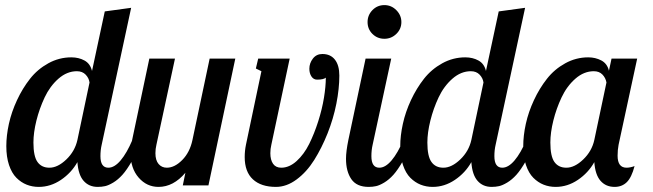

<svg xmlns="http://www.w3.org/2000/svg" viewBox="-20 -731 2575 757"><path d="M393.1 -686 497.1 -700.2 380.9 -160.2Q376 -139.6 376 -115.2Q376 -69.8 407.2 -69.8Q431.2 -69.8 455.6 -98.6Q480 -127.4 502 -179.2H539.1Q520.5 -131.3 500.2 -96.2Q480 -61 462.6 -41.7Q445.3 -22.5 426.5 -11.2Q407.7 0 394.3 2.9Q380.9 5.9 365.2 5.9Q330.6 5.9 309.6 -18.1Q288.6 -42 285.2 -91.8Q261.2 -49.3 220.2 -21.7Q179.2 5.9 132.8 5.9Q107.4 5.9 85.2 -2.9Q63 -11.7 44.7 -30Q26.4 -48.3 15.6 -80.3Q4.9 -112.3 4.9 -154.8Q4.9 -196.3 15.1 -242.9Q25.4 -289.6 47.1 -336.2Q68.8 -382.8 98.4 -420.4Q127.9 -458 170.4 -481.4Q212.9 -504.9 261.2 -504.9Q290.5 -504.9 313.2 -492.4Q335.9 -480 342.8 -451.2ZM174.8 -69.8Q207.5 -69.8 241.5 -102.3Q275.4 -134.8 285.2 -179.2L333 -405.8Q330.6 -423.3 317.6 -436.8Q304.7 -450.2 283.2 -450.2Q244.1 -450.2 210.4 -420.7Q176.8 -391.1 156 -346.9Q135.3 -302.7 123.5 -255.4Q111.8 -208 111.8 -168.9Q111.8 -114.7 127.9 -92.3Q144 -69.8 174.8 -69.8Z M568.8 -500H669.9L596.7 -160.2Q592.8 -144 592.8 -127Q592.8 -99.1 605.2 -84.5Q617.7 -69.8 637.7 -69.8Q668.5 -69.8 698.5 -100.1Q728.5 -130.4 738.8 -179.2L806.6 -500H907.7L801.8 0H700.7L710.9 -49.8Q663.6 5.9 605 5.9Q558.6 5.9 526.6 -30.8Q494.6 -67.4 494.6 -127.9Q494.6 -149.9 501 -179.2ZM1317.9 -433.1Q1317.9 -381.8 1306.2 -322.3Q1294.4 -262.7 1271.5 -205.1Q1248.5 -147.5 1218.8 -100.1Q1189 -52.7 1149.4 -23.4Q1109.9 5.9 1067.9 5.9Q1009.3 5.9 977.1 -23.9Q944.8 -53.7 944.8 -111.8Q944.8 -136.2 949.7 -160.2L1010.7 -450.2L988.8 -460.9L998 -500H1122.1L1049.8 -160.2Q1045.9 -144 1045.9 -127Q1045.9 -100.6 1056.6 -85.2Q1067.4 -69.8 1088.9 -69.8Q1120.6 -69.8 1149.7 -96.2Q1178.7 -122.6 1199 -163.3Q1219.2 -204.1 1234.6 -252.4Q1250 -300.8 1257.3 -345.7Q1264.6 -390.6 1264.6 -424.8Q1255.9 -417 1230 -417Q1216.3 -417 1208 -429.4Q1199.7 -441.9 1199.7 -460Q1199.7 -481.9 1213.6 -500Q1227.5 -518.1 1251 -518.1Q1283.2 -518.1 1300.5 -495.8Q1317.9 -473.6 1317.9 -433.1Z M1429.2 -644Q1429.2 -671.4 1448.5 -691.2Q1467.8 -710.9 1495.6 -710.9Q1522.9 -710.9 1542.7 -690.9Q1562.5 -670.9 1562.5 -644Q1562.5 -616.7 1542.7 -597.4Q1522.9 -578.1 1495.6 -578.1Q1467.8 -578.1 1448.5 -597.2Q1429.2 -616.2 1429.2 -644ZM1421.4 -500H1522.5L1449.2 -160.2Q1444.3 -139.6 1444.3 -115.2Q1444.3 -69.8 1475.6 -69.8Q1499.5 -69.8 1523.9 -98.6Q1548.3 -127.4 1570.3 -179.2H1607.4Q1588.9 -131.3 1568.6 -96.2Q1548.3 -61 1531 -41.7Q1513.7 -22.5 1494.9 -11.2Q1476.1 0 1462.6 2.9Q1449.2 5.9 1433.6 5.9Q1386.2 5.9 1365.2 -24.7Q1344.2 -55.2 1344.2 -105Q1344.2 -133.8 1353.5 -179.2Z M1946.3 -686 2050.3 -700.2 1934.1 -160.2Q1929.2 -139.6 1929.2 -115.2Q1929.2 -69.8 1960.4 -69.8Q1984.4 -69.8 2008.8 -98.6Q2033.2 -127.4 2055.2 -179.2H2092.3Q2073.7 -131.3 2053.5 -96.2Q2033.2 -61 2015.9 -41.7Q1998.5 -22.5 1979.7 -11.2Q1960.9 0 1947.5 2.9Q1934.1 5.9 1918.5 5.9Q1883.8 5.9 1862.8 -18.1Q1841.8 -42 1838.4 -91.8Q1814.5 -49.3 1773.4 -21.7Q1732.4 5.9 1686 5.9Q1660.6 5.9 1638.4 -2.9Q1616.2 -11.7 1597.9 -30Q1579.6 -48.3 1568.8 -80.3Q1558.1 -112.3 1558.1 -154.8Q1558.1 -196.3 1568.4 -242.9Q1578.6 -289.6 1600.3 -336.2Q1622.1 -382.8 1651.6 -420.4Q1681.2 -458 1723.6 -481.4Q1766.1 -504.9 1814.5 -504.9Q1843.8 -504.9 1866.5 -492.4Q1889.2 -480 1896 -451.2ZM1728 -69.8Q1760.7 -69.8 1794.7 -102.3Q1828.6 -134.8 1838.4 -179.2L1886.2 -405.8Q1883.8 -423.3 1870.8 -436.8Q1857.9 -450.2 1836.4 -450.2Q1797.4 -450.2 1763.7 -420.7Q1730 -391.1 1709.2 -346.9Q1688.5 -302.7 1676.8 -255.4Q1665 -208 1665 -168.9Q1665 -114.7 1681.2 -92.3Q1697.3 -69.8 1728 -69.8Z M2391.1 -500H2492.2L2418.9 -160.2Q2415 -140.1 2415 -117.2Q2415 -69.8 2450.2 -69.8Q2464.8 -69.8 2481.9 -76.2Q2470.2 -31.2 2451.2 -12.7Q2432.1 5.9 2403.3 5.9Q2368.7 5.9 2347.7 -18.1Q2326.7 -42 2323.2 -91.8Q2299.3 -49.3 2258.3 -21.7Q2217.3 5.9 2170.9 5.9Q2145.5 5.9 2123.3 -2.9Q2101.1 -11.7 2082.8 -30Q2064.5 -48.3 2053.7 -80.3Q2043 -112.3 2043 -154.8Q2043 -196.3 2053.2 -242.9Q2063.5 -289.6 2085.2 -336.2Q2106.9 -382.8 2136.5 -420.4Q2166 -458 2208.5 -481.4Q2251 -504.9 2299.3 -504.9Q2327.6 -504.9 2350.8 -492.7Q2374 -480.5 2380.9 -452.1ZM2212.9 -69.8Q2245.6 -69.8 2279.5 -102.3Q2313.5 -134.8 2323.2 -179.2L2371.1 -405.8Q2367.7 -424.3 2355 -437.3Q2342.3 -450.2 2321.3 -450.2Q2282.2 -450.2 2248.5 -420.7Q2214.8 -391.1 2194.1 -346.9Q2173.3 -302.7 2161.6 -255.4Q2149.9 -208 2149.9 -168.9Q2149.9 -114.7 2166 -92.3Q2182.1 -69.8 2212.9 -69.8Z"/></svg>

Font: Lobster Two
Style: Italic
Weight: 400
Designer: Pablo Impallari
Foundry: Pablo Impallari. www.impallari.com
Version: Version 1.006